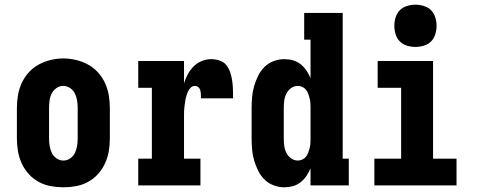

<svg xmlns="http://www.w3.org/2000/svg" viewBox="-20 -790 2040 818"><path d="M250 8Q223 8 196 3Q169 -2 145 -15Q121 -28 102.5 -48.5Q84 -69 72.5 -94Q61 -119 56.5 -146Q52 -173 52 -200V-330Q52 -357 56.5 -384Q61 -411 72.5 -436Q84 -461 102.5 -481.5Q121 -502 145 -515Q169 -528 196 -534.5Q223 -541 250 -541Q277 -541 304 -534.5Q331 -528 355 -515Q379 -502 397.5 -481.5Q416 -461 427.5 -436Q439 -411 443.5 -384Q448 -357 448 -330V-200Q448 -173 443.5 -146Q439 -119 427.5 -94Q416 -69 397.5 -48.5Q379 -28 355 -15Q331 -2 304 3Q277 8 250 8ZM250 -106Q266 -106 279.5 -115.5Q293 -125 299.5 -139Q306 -153 308.5 -168.5Q311 -184 311 -200V-330Q311 -346 308.5 -361.5Q306 -377 299 -391.5Q292 -406 278.5 -415Q265 -424 249 -424Q233 -424 220 -414.5Q207 -405 200 -391Q193 -377 191 -361.5Q189 -346 189 -330V-200Q189 -184 191.5 -168.5Q194 -153 200.5 -139Q207 -125 220.5 -115.5Q234 -106 250 -106Z M569 0V-114H627V-416H569V-530H764V-435Q770 -455 780 -473.5Q790 -492 805 -507Q820 -522 839.5 -530Q859 -538 880 -538Q898 -538 916 -532Q934 -526 945 -511.5Q956 -497 961.5 -479.5Q967 -462 969.5 -444Q972 -426 972.5 -407.5Q973 -389 973 -371H836Q836 -377 836 -382.5Q836 -388 835.5 -393.5Q835 -399 833.5 -404.5Q832 -410 829 -414.5Q826 -419 821 -421.5Q816 -424 810 -424Q800 -424 792.5 -416.5Q785 -409 781 -400Q777 -391 774 -381Q771 -371 769.5 -361Q768 -351 766.5 -341Q765 -331 764.5 -321Q764 -311 764 -301Q764 -291 764 -281V-114H834V0Z M1191 8Q1168 8 1145.5 -0.5Q1123 -9 1106.5 -25.5Q1090 -42 1079.5 -63.5Q1069 -85 1062.5 -107.5Q1056 -130 1054 -153.5Q1052 -177 1052 -200V-330Q1052 -353 1054 -376.5Q1056 -400 1062.5 -422.5Q1069 -445 1079.5 -466.5Q1090 -488 1106.5 -504.5Q1123 -521 1145.5 -529.5Q1168 -538 1191 -538Q1210 -538 1228 -533Q1246 -528 1260.5 -516.5Q1275 -505 1285.5 -489.5Q1296 -474 1303 -457V-621H1276V-735H1440V-114H1466V0H1303V-73Q1296 -56 1285.5 -40.5Q1275 -25 1260.5 -13.5Q1246 -2 1228 3Q1210 8 1191 8ZM1249 -106Q1259 -106 1268.5 -110.5Q1278 -115 1284 -123Q1290 -131 1293.5 -140.5Q1297 -150 1299.5 -160Q1302 -170 1302.5 -180Q1303 -190 1303 -200V-330Q1303 -340 1302.5 -350Q1302 -360 1299.5 -370Q1297 -380 1293.5 -389.5Q1290 -399 1284 -407Q1278 -415 1268.5 -419.5Q1259 -424 1249 -424Q1233 -424 1220 -414.5Q1207 -405 1200 -391Q1193 -377 1191 -361.5Q1189 -346 1189 -330V-200Q1189 -184 1191 -168.5Q1193 -153 1200 -139Q1207 -125 1220 -115.5Q1233 -106 1249 -106Z M1575 0V-114H1689V-416H1589V-530H1825V-114H1925V0ZM1750 -590Q1732 -590 1714 -595.5Q1696 -601 1683.5 -613.5Q1671 -626 1665.5 -644Q1660 -662 1660 -680Q1660 -698 1665.5 -716Q1671 -734 1683.5 -746.5Q1696 -759 1714 -764.5Q1732 -770 1750 -770Q1768 -770 1786 -764.5Q1804 -759 1816.5 -746.5Q1829 -734 1834.5 -716Q1840 -698 1840 -680Q1840 -662 1834.5 -644Q1829 -626 1816.5 -613.5Q1804 -601 1786 -595.5Q1768 -590 1750 -590Z"/></svg>

Font: Iosevka Slab Heavy
Style: Regular
Weight: 900
Monospace: yes
Designer: Belleve Invis
Foundry: Belleve Invis
Version: Version 11.1.0; ttfautohint (v1.8.3)